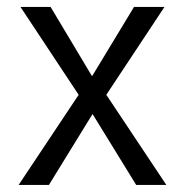

<svg xmlns="http://www.w3.org/2000/svg" viewBox="-20 -541 536 554"><path d="M245.6 -321.3 252 -331.5 366.7 -521H454.6L289.1 -271L286.6 -267.1L289.6 -263.2L460 -7.3H373L253.4 -201.7L247.1 -211.9L240.7 -201.7L121.1 -7.3H33.7L204.1 -263.2L207 -267.1L204.6 -271L39.1 -521H126L239.3 -331.5Z"/></svg>

Font: Shabnam Light FD
Style: Light-FD
Weight: 300
Foundry: DejaVu fonts team - Redesigned by Saber Rastikerdar - Based on Vazir font
Version: Version 5.0.0